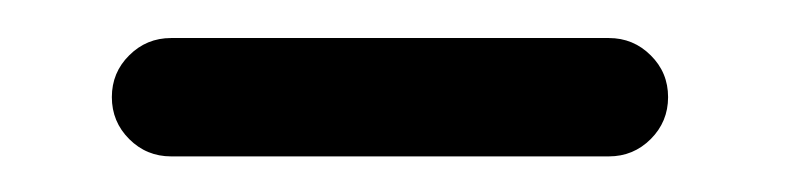

<svg xmlns="http://www.w3.org/2000/svg" viewBox="-20 26 422 103"><path d="M71.8 46.4H306.6Q319.8 46.4 329.1 55.7Q338.4 64.9 338.4 78.1Q338.4 91.3 329.1 100.6Q319.8 109.9 306.6 109.9H71.8Q58.6 109.9 49.3 100.6Q40 91.3 40 78.1Q40 64.9 49.3 55.7Q58.6 46.4 71.8 46.4Z"/></svg>

Font: Chilanka
Style: Regular
Weight: 400
Designer: Santhosh Thottingal <santhosh.thottingal@gmail.com>
Foundry: Swathanthra Malayalam Computing(SMC)
Version: Version 1.3; 20181103